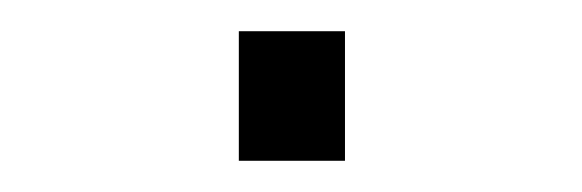

<svg xmlns="http://www.w3.org/2000/svg" viewBox="-20 -418 373 123"><path d="M133 -315V-398H201V-315Z"/></svg>

Font: Archivo Thin
Style: Regular
Weight: 250
Designer: Hector Gatti
Foundry: Omnibus-Type
Version: Version 2.001